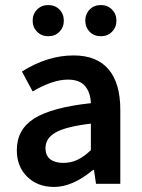

<svg xmlns="http://www.w3.org/2000/svg" viewBox="-20 -720 556 752"><path d="M191.9 12.2Q127.4 12.2 86.7 -27.6Q45.9 -67.4 45.9 -131.8Q45.9 -213.4 114.5 -256.3Q183.1 -299.3 335.9 -315.9Q334.5 -357.4 313.2 -382.8Q292 -408.2 246.1 -408.2Q186.5 -408.2 107.9 -361.8L65.9 -439.9Q166 -502.9 268.1 -502.9Q358.9 -502.9 405 -448.7Q451.2 -394.5 451.2 -290V0H356L348.1 -54.2H344.2Q264.2 12.2 191.9 12.2ZM228 -82Q257.8 -82 283.2 -94Q308.6 -106 335.9 -131.8V-235.8Q238.3 -224.1 198.2 -201.4Q158.2 -178.7 158.2 -140.1Q158.2 -110.4 177 -96.2Q195.8 -82 228 -82ZM168.9 -578.1Q142.6 -578.1 125.2 -595.7Q107.9 -613.3 107.9 -639.2Q107.9 -665 125.2 -682.6Q142.6 -700.2 168.9 -700.2Q195.8 -700.2 212.9 -682.6Q230 -665 230 -639.2Q230 -613.3 212.9 -595.7Q195.8 -578.1 168.9 -578.1ZM375 -578.1Q348.1 -578.1 331.1 -595.7Q314 -613.3 314 -639.2Q314 -665 331.1 -682.6Q348.1 -700.2 375 -700.2Q401.4 -700.2 418.7 -682.6Q436 -665 436 -639.2Q436 -613.3 418.7 -595.7Q401.4 -578.1 375 -578.1Z"/></svg>

Font: Source Sans 3 Semibold
Style: Regular
Weight: 600
Designer: Paul D. Hunt
Foundry: Adobe
Version: Version 3.052;hotconv 1.1.0;makeotfexe 2.6.0